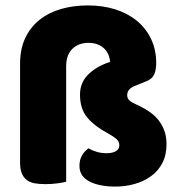

<svg xmlns="http://www.w3.org/2000/svg" viewBox="-20 -671 664 708"><path d="M54 -436Q54 -490 73 -530.5Q92 -571 126 -598Q160 -625 205.5 -638Q251 -651 304 -651Q359 -651 405 -636.5Q451 -622 484.5 -594.5Q518 -567 537 -527.5Q556 -488 556 -438Q556 -413 548.5 -396.5Q541 -380 521 -372L477 -354Q449 -343 449 -320Q449 -309 456.5 -301.5Q464 -294 476 -289Q503 -277 525 -263Q547 -249 562 -231Q577 -213 585.5 -190.5Q594 -168 594 -139Q594 -99 578.5 -69.5Q563 -40 536.5 -21Q510 -2 476 7.5Q442 17 406 17Q346 17 309.5 -2Q273 -21 273 -59Q273 -82 282.5 -98Q292 -114 306 -124Q320 -116 337 -111Q354 -106 374 -106Q394 -106 407 -113.5Q420 -121 420 -135Q420 -149 410 -158Q400 -167 380 -178Q328 -206 301.5 -238Q275 -270 275 -322Q275 -366 305 -396Q335 -426 386 -443Q383 -476 361.5 -494.5Q340 -513 306 -513Q270 -513 247 -491Q224 -469 224 -426V-1Q214 2 192.5 5Q171 8 148 8Q126 8 108.5 5Q91 2 79 -7Q67 -16 60.5 -31.5Q54 -47 54 -72Z"/></svg>

Font: Baloo Chettan
Style: Regular
Weight: 400
Designer: Maithili Shingre and Ek Type
Foundry: Ek Type
Version: Version 1.443;PS 1.000;hotconv 16.6.51;makeotf.lib2.5.65220;